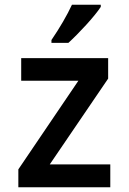

<svg xmlns="http://www.w3.org/2000/svg" viewBox="-20 -786 540 806"><path d="M196 -618V-606H267C310 -645 377 -717 403 -757V-766H282C261 -721 232 -671 196 -618ZM57 0H443V-96H189L434 -456V-542H69V-447H309L57 -75Z"/></svg>

Font: Noto Sans Mono ExtraCondensed SemiBold
Style: Regular
Weight: 600
Width: 2
Designer: Monotype Design Team
Foundry: Monotype Imaging Inc.
Version: Version 2.014